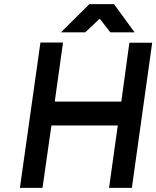

<svg xmlns="http://www.w3.org/2000/svg" viewBox="-20 -906 754 926"><path d="M274 -750H391L461 -816L512 -750H629L530 -886H411ZM76 0H185L228 -301H548L506 0H616L714 -700H604L565 -416H244L284 -701H175Z"/></svg>

Font: Unageo
Style: SemiBold-Italic
Weight: 600
Designer: Richard Sepsi
Foundry: Richard Sepsi
Version: Version 2.000